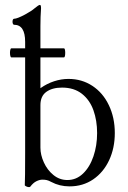

<svg xmlns="http://www.w3.org/2000/svg" viewBox="-20 -745 521 779"><path d="M188 -6.8Q177.2 -12.7 169.4 -14.4Q161.6 -16.1 151.9 -16.1Q141.1 -16.1 127.9 -9.8Q114.7 -3.4 103 12.2Q101.6 14.2 97.7 14.2Q92.3 14.2 86.2 11.2Q80.1 8.3 80.6 5.9Q82 -17.6 82 -124V-512.2H25.9Q23.4 -512.2 22 -517.8Q20.5 -523.4 20.5 -530.8Q20.5 -538.1 22 -543.5Q23.4 -548.8 25.9 -548.8H82V-575.2Q82 -644.5 37.1 -644.5Q34.2 -644.5 32.5 -648.2Q30.8 -651.9 30.8 -656.7Q30.8 -662.1 32.5 -665.5Q34.2 -668.9 37.1 -668.9Q49.3 -668.9 81.5 -686Q107.9 -700.2 121.1 -711.9Q136.7 -725.1 142.1 -725.1Q146.5 -725.1 146.5 -711.4Q144 -676.8 144 -639.2V-548.8H239.3Q242.2 -548.8 243.4 -543.5Q244.6 -538.1 244.6 -530.8Q244.6 -522.9 243.4 -517.6Q242.2 -512.2 239.3 -512.2H144V-387.2Q170.4 -405.8 199.5 -415.3Q228.5 -424.8 257.8 -424.8Q312 -424.8 354.7 -396.7Q397.5 -368.7 421.6 -318.4Q445.8 -268.1 445.8 -205.1Q445.8 -144.5 422.9 -95.2Q399.9 -45.9 358.2 -17.3Q316.4 11.2 262.2 11.2Q221.7 11.2 188 -6.8ZM253.4 -14.6Q289.6 -14.6 316.9 -40.8Q344.2 -66.9 359.1 -110.6Q374 -154.3 374 -205.1Q374 -255.9 359.1 -297.6Q344.2 -339.4 312.3 -364.5Q280.3 -389.6 231.9 -389.6Q191.9 -389.6 168 -372.3Q144 -355 144 -318.4V-146Q144 -116.7 158 -85.9Q171.9 -55.2 196.8 -34.9Q221.7 -14.6 253.4 -14.6Z"/></svg>

Font: JuniusX Light
Style: Regular
Weight: 300
Designer: Peter S. Baker
Foundry: Briery Creek Software
Version: Version 1.008